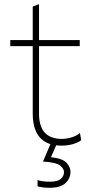

<svg xmlns="http://www.w3.org/2000/svg" viewBox="-20 -685 440 915"><path d="M273 9Q136 9 136 -145V-465H29V-494H136V-654L166 -665V-494H360V-465H166V-143Q166 -23 275 -23Q296 -23 320 -30Q344 -37 361 -51L367 -17Q354.5 -6.5 329.2 1.2Q304 9 273 9ZM215 210Q185.5 210 159 203V173Q166.5 176 181.8 178.5Q197 181 215 181Q255.5 181 270.2 167.2Q285 153.5 285 135Q285 119 266.2 103.8Q247.5 88.5 185 85L226 -12H251V0L223 64Q279.5 70.5 297.8 91.5Q316 112.5 316 133Q316 164.5 292.5 187.2Q269 210 215 210Z"/></svg>

Font: Heraclito Thin
Style: Regular
Weight: 100
Designer: Kostas Bartsokas (font) & Cristiano Sobral (main changes)
Foundry: Kostas Bartsokas (font) & Cristiano Sobral (main changes)
Version: Version 1.00;July 8, 2020;FontCreator 13.0.0.2655 64-bit